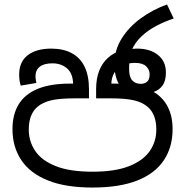

<svg xmlns="http://www.w3.org/2000/svg" viewBox="-20 -830 830 861"><path d="M394 11Q274 11 194.5 -21Q115 -53 75.5 -112Q36 -171 36 -251Q36 -317 64 -362.5Q92 -408 149 -431.5Q206 -455 292 -455H315L308 -452Q307 -501 280.5 -523.5Q254 -546 215 -546Q178 -546 158.5 -531Q139 -516 139 -487Q139 -482 140.5 -472.5Q142 -463 143 -458L73 -446Q69 -458 67.5 -470.5Q66 -483 66 -496Q66 -553 104.5 -582.5Q143 -612 210 -612Q264 -612 302 -591.5Q340 -571 359.5 -530.5Q379 -490 379 -430V-389H315Q247 -389 209 -380Q171 -371 148 -351Q129 -335 119 -309.5Q109 -284 109 -249Q109 -196 138 -153Q167 -110 230 -85Q293 -60 395 -60Q496 -60 559 -85Q622 -110 651.5 -152.5Q681 -195 681 -249Q681 -284 671 -309.5Q661 -335 642 -351Q619 -371 581 -380Q543 -389 475 -389H411V-430Q411 -477 424.5 -512Q438 -547 464 -570.5Q490 -594 525 -604L547 -605Q556 -607 567.5 -609.5Q579 -612 595 -612Q653 -612 688.5 -583.5Q724 -555 724 -505Q724 -467 708.5 -446Q693 -425 666.5 -417Q640 -409 607 -409Q563 -409 538 -427Q513 -445 503 -475.5Q493 -506 493 -541V-543Q493 -605 525.5 -657Q558 -709 611.5 -748Q665 -787 729 -810L759 -747Q719 -734 681 -714Q643 -694 613.5 -666Q584 -638 569 -601L566 -586Q562 -573 560.5 -557Q559 -541 559 -520Q559 -485 573 -469.5Q587 -454 612 -454Q627 -454 639 -463Q651 -472 651 -498Q651 -517 635.5 -532.5Q620 -548 585 -548Q555 -548 531 -537Q507 -526 493.5 -505Q480 -484 479 -452L473 -455H504Q588 -455 643.5 -431Q699 -407 726.5 -361.5Q754 -316 754 -251Q754 -170 714.5 -111Q675 -52 595.5 -20.5Q516 11 394 11Z"/></svg>

Font: sinhala25
Style: Book
Weight: 400
Designer: Jelle Bosma - Monotype Design Team
Foundry: Monotype Imaging Inc.
Version: Version 2.003